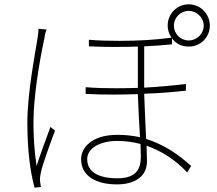

<svg xmlns="http://www.w3.org/2000/svg" viewBox="-20 -831 996 883"><path d="M157 -698.9C157 -687.9 155.9 -676.1 153.1 -658C139.9 -574.9 105.8 -400.9 105.8 -266C105.8 -138.1 119.7 -38 138.8 32L168 29.1C166.9 22 165.1 11 164.1 2.1C163 -11 165.1 -24.9 168 -38C176.8 -78.8 213.1 -177.2 233 -230.1L212 -247.2C195 -202.1 165.1 -119.7 148.1 -67.8C138.1 -141 133.9 -193.2 133.9 -267C133.9 -383.9 159.8 -541.2 183.9 -654.1C186.1 -671.2 190 -683.9 193.9 -695ZM627.8 -112.9C627.8 -56.8 609.7 -11 519.9 -11C435 -11 381 -39.1 381 -99.1C381 -149.1 438.9 -182.9 519.9 -182.9C555.8 -182.9 592 -177.9 626.1 -169C627.1 -144.2 627.8 -125 627.8 -112.9ZM848 -780.9C884.9 -780.9 916.9 -750 916.9 -713.1C916.9 -675.1 884.9 -644.9 848 -644.9C810 -644.9 779.8 -675.1 779.8 -713.1C779.8 -750 810 -780.9 848 -780.9ZM643.1 -617.9C690 -620 733 -623.2 771 -627.1V-654.8C788 -630.7 815 -616.8 848 -616.8C902 -616.8 945 -659.1 945 -713.1C945 -767 902 -811.1 848 -811.1C793 -811.1 751.1 -767 751.1 -713.1C751.1 -692.1 758.2 -672.9 769.2 -658C701.3 -648.1 615.8 -643.1 529.8 -643.1C481.9 -643.1 435 -644.2 388.8 -648.1V-617.9C427.9 -615.8 468.8 -615.1 508.9 -615.1C544 -615.1 579.9 -615.8 614 -616.8V-426.8C581 -425.8 547.9 -425.1 514.9 -425.1C468 -425.1 420.1 -426.1 373.9 -430V-399.1C414.8 -397 459.2 -396 502.1 -396C540.1 -396 577.1 -397 614 -398.1C616.1 -337 620 -259.9 623.9 -199.9C592 -207 556.8 -210.9 519.9 -210.9C398.8 -210.9 353 -149.1 353 -99.1C353 -23.1 419 17 518.1 17C598 17 655.9 -18.1 655.9 -89.1C655.9 -106.2 655.2 -131 654.1 -160.9C723 -136.7 786.9 -95.9 840.9 -38L859 -67.8C801.8 -119.7 735.1 -166.2 652 -192.1C649.1 -256 645.2 -334.9 643.1 -399.9C715.2 -402 780.9 -408 834.9 -414.1V-445C778.8 -437.9 714.1 -431.8 643.1 -427.9Z"/></svg>

Font: Karasuma Gothic
Style: Thin
Weight: 200
Designer: Rasmus Andersson / Ryoko Ishizuka
Foundry: rsms
Version: Version 1.00